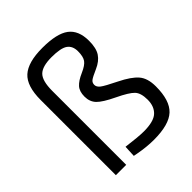

<svg xmlns="http://www.w3.org/2000/svg" viewBox="-205 -851 984 984"><g transform="rotate(-45 287.0 -359.0)"><path d="M147 0H72V-545Q72 -646 117.5 -687Q163 -728 267 -728Q371 -728 416.5 -694Q462 -660 462 -584Q462 -531 443 -502.5Q424 -474 384 -456.5Q344 -439 332.5 -430Q321 -421 321 -405.5Q321 -390 337.5 -377Q354 -364 419 -332Q484 -300 511.5 -268Q539 -236 539 -177Q539 -75 493.5 -32.5Q448 10 338 10Q288 10 228 -1L207 -5L210 -68Q295 -57 332 -57Q404 -57 432.5 -83.5Q461 -110 461 -158.5Q461 -207 440 -229Q419 -251 354 -282Q289 -313 266 -337Q243 -361 243 -398.5Q243 -436 261.5 -456.5Q280 -477 319 -494Q358 -511 371 -529.5Q384 -548 384 -586.5Q384 -625 358.5 -643Q333 -661 266.5 -661Q200 -661 173.5 -635Q147 -609 147 -536Z"/></g></svg>

Font: Titillium-CLs Web
Style: CLs-Regular
Weight: 400
Version: Version 1.002;PS 57.000;hotconv 1.0.70;makeotf.lib2.5.55311